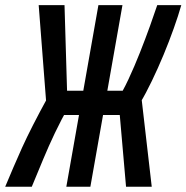

<svg xmlns="http://www.w3.org/2000/svg" viewBox="-52 -713 712 733"><path d="M201.2 0 323.7 -693.4H415.5L293 0ZM-32.2 0Q-16.1 -38.1 -1 -73.7Q14.2 -109.4 32 -148.7Q49.8 -188 74 -235.4Q98.1 -282.7 131.8 -344.2L213.4 -312.5Q181.2 -254.9 157.5 -205.1Q133.8 -155.3 113.3 -106Q92.8 -56.6 69.3 0ZM131.8 -273.9 148.4 -366.7H456.1L439.5 -273.9ZM429.2 0 399.4 -340.8 488.8 -333.5 527.3 0ZM206.1 -296.9 124 -326.7 95.7 -693.4H194.3ZM482.9 -319.8 392.6 -326.7Q415.5 -361.3 438.5 -410.4Q461.4 -459.5 482.4 -512.7Q503.4 -565.9 520.5 -613.5Q537.6 -661.1 548.3 -693.4H640.1Q628.9 -653.8 611.3 -604.5Q593.8 -555.2 572.3 -503.4Q550.8 -451.7 527.8 -404.1Q504.9 -356.4 482.9 -319.8Z"/></svg>

Font: Cascadia Code
Style: Italic
Weight: 400
Italic angle: -10°
Designer: Aaron Bell
Foundry: Saja Typeworks
Version: Version 2407.024